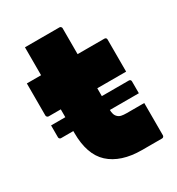

<svg xmlns="http://www.w3.org/2000/svg" viewBox="-169 -805 838 911"><g transform="rotate(-30 250.0 -350.0)"><path d="M27 -317H453Q458 -317 461 -314Q464 -311 464 -306Q464 -289 464 -273Q464 -257 464 -241H38Q35 -241 32.5 -242.5Q30 -244 28.5 -246.5Q27 -249 27 -252Q27 -268 27 -284Q27 -300 27 -317ZM27 -547H452Q457 -547 460 -544Q463 -541 463 -536Q463 -513 463 -480.5Q463 -448 463 -415.5Q463 -383 463 -360H38Q36 -360 34 -361Q32 -362 30.5 -363.5Q29 -365 28 -367Q27 -369 27 -371Q27 -394 27 -426.5Q27 -459 27 -491.5Q27 -524 27 -547ZM463 -188Q463 -144 463 -99.5Q463 -55 463 -11Q463 -7 460 -3.5Q457 0 452 0Q439 0 425 0Q411 0 397.5 0Q384 0 370 0Q356 0 343 0Q285 0 240.5 -14.5Q196 -29 165.5 -57Q135 -85 120 -128.5Q105 -172 105 -230Q105 -276 105 -321.5Q105 -367 105 -413Q105 -459 105 -504.5Q105 -550 105 -596Q105 -622 105 -648Q105 -674 105 -700Q152 -700 199.5 -700Q247 -700 294 -700Q297 -700 299.5 -698.5Q302 -697 303.5 -694.5Q305 -692 305 -689Q305 -633 305 -578Q305 -523 305 -467Q305 -411 305 -356Q305 -301 305 -245Q305 -229 308.5 -218Q312 -207 320 -200Q327 -193 338.5 -190.5Q350 -188 366 -188Q379 -188 392.5 -188Q406 -188 419 -188Q432 -188 445 -188Z"/></g></svg>

Font: Recursive Black
Style: Regular
Weight: 900
Version: Version 1.085